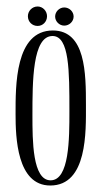

<svg xmlns="http://www.w3.org/2000/svg" viewBox="-20 -658 314 592"><path d="M245 -334C245 -432 244 -564 143 -564C26 -564 28 -393 28 -306C28 -235 32 -86 135 -86C250 -86 245 -253 245 -334ZM142 -547C194 -547 194 -439 194 -315C194 -231 194 -102 136 -102C80 -102 80 -225 80 -302C80 -407 80 -547 142 -547ZM207 -607C207 -622 194 -635 178 -635C163 -635 150 -622 150 -607C150 -592 163 -579 178 -579C194 -579 207 -592 207 -607ZM125 -608C125 -624 112 -638 96 -638C79 -638 66 -624 66 -608C66 -591 79 -578 96 -578C112 -578 125 -591 125 -608Z"/></svg>

Font: Bigelow Rules
Style: Regular
Weight: 400
Designer: Astigmatic (AOETI)
Foundry: Astigmatic (AOETI)
Version: Version 1.000